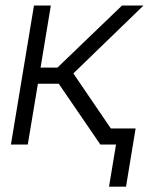

<svg xmlns="http://www.w3.org/2000/svg" viewBox="-20 -536 552 712"><path d="M20.5 0 106 -515.6H168.5L130.4 -285.2H192.9L432.6 -515.6H512.2L252 -263.7L431.6 0H352.1L197.8 -225.6H120.6L83 0ZM384.3 156.2 410.2 0H368.7L378.4 -59.6H482.9L447.3 156.2Z"/></svg>

Font: Inter Display Light
Style: Italic
Weight: 300
Italic angle: -9.39999°
Designer: Rasmus Andersson
Foundry: rsms
Version: Version 4.000;git-a52131595